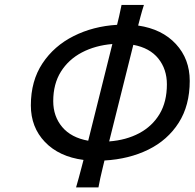

<svg xmlns="http://www.w3.org/2000/svg" viewBox="-20 -767 807 796"><path d="M483.9 -746.6H576.7Q568.8 -722.2 562.7 -699Q556.6 -675.8 552.7 -661.1Q651.9 -646.5 709.2 -584.5Q766.6 -522.5 766.6 -431.6Q766.6 -329.6 720.7 -257.8Q674.8 -186 595 -146.7Q515.1 -107.4 413.1 -101.6Q410.6 -91.3 405.8 -71.3Q400.9 -51.3 396 -29.3Q391.1 -7.3 388.2 9.8H295.4Q300.8 -7.8 306.6 -29.8Q312.5 -51.8 317.9 -72.3Q323.2 -92.8 326.2 -104Q225.1 -117.2 166.5 -178.2Q107.9 -239.3 107.9 -330.1Q107.9 -431.6 156 -504.2Q204.1 -576.7 285.2 -617.4Q366.2 -658.2 465.3 -664.1Q468.8 -676.8 473.9 -699.5Q479 -722.2 483.9 -746.6ZM345.7 -183.6 445.8 -584.5Q375 -578.6 319.6 -549.6Q264.2 -520.5 232.4 -469.7Q200.7 -418.9 200.7 -347.7Q200.7 -284.7 237.8 -240.5Q274.9 -196.3 345.7 -183.6ZM532.7 -581.1 432.6 -180.7Q502.9 -186 556.9 -214.6Q610.8 -243.2 641.4 -293.9Q671.9 -344.7 671.9 -417.5Q671.9 -480 636.5 -524.2Q601.1 -568.4 532.7 -581.1Z"/></svg>

Font: Andika
Style: Italic
Weight: 400
Italic angle: -14°
Designer: Victor Gaultney, Annie Olsen, Julie Remington, Don Collingsworth, Eric Hays, Becca Hirsbrunner
Foundry: SIL International
Version: Version 6.101